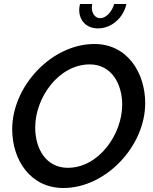

<svg xmlns="http://www.w3.org/2000/svg" viewBox="-20 -935 765 960"><path d="M551 -915C539 -874 509 -844 481 -844C456 -844 439 -868 439 -897C439 -903 440 -909 441 -915H380C378 -905 376 -896 376 -886C376 -831 413 -793 470 -793C537 -793 597 -845 612 -915ZM41 -289C41 -135 132 5 297 5C510 5 706 -205 706 -419C706 -571 617 -715 452 -715C239 -715 41 -505 41 -289ZM591 -411C591 -265 475 -96 319 -96C211 -96 156 -190 156 -298C156 -446 273 -613 429 -613C535 -613 591 -519 591 -411Z"/></svg>

Font: FIGSv2-sans-serif SmBold Italic
Style: Regular
Weight: 600
Italic angle: -12°
Designer: Matt McInerney, Pablo Impallari, Rodrigo Fuenzalida
Foundry: Matt McInerney, Pablo Impallari, Rodrigo Fuenzalida
Version: Version 4.020;hotconv 1.0.109;makeotfexe 2.5.65596